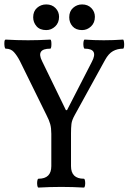

<svg xmlns="http://www.w3.org/2000/svg" viewBox="-31 -845 582 868"><path d="M143 3Q139 3 137.5 -7Q136 -17 137.5 -27Q139 -37 143 -37Q201 -37 201 -94V-240Q201 -266 196 -284Q191 -302 179 -325L59 -569Q46 -594 32 -609.5Q18 -625 -5 -625Q-9 -625 -10.5 -635.5Q-12 -646 -11 -656Q-10 -666 -5 -666Q45 -663 96 -663Q146 -663 196 -666Q200 -666 201 -656Q202 -646 201 -635.5Q200 -625 196 -625Q131 -625 159 -569L267 -347H272L384 -565Q416 -625 352 -625Q348 -625 346.5 -635.5Q345 -646 346.5 -656Q348 -666 352 -666Q395 -663 438 -663Q480 -663 525 -666Q528 -666 529.5 -656Q531 -646 530 -635.5Q529 -625 525 -625Q500 -625 480 -614Q460 -603 444 -574L307 -325Q294 -302 292 -284.5Q290 -267 290 -242V-94Q290 -37 348 -37Q352 -37 353.5 -27Q355 -17 353.5 -7Q352 3 348 3Q298 0 246 0Q195 0 143 3ZM340 -709Q312 -709 297 -726Q282 -743 282 -767Q282 -794 299.5 -809.5Q317 -825 340 -825Q366 -825 382 -808.5Q398 -792 398 -769Q398 -742 380.5 -725.5Q363 -709 340 -709ZM178 -709Q149 -709 134 -726.5Q119 -744 119 -767Q119 -794 136.5 -809.5Q154 -825 178 -825Q204 -825 220 -808.5Q236 -792 236 -769Q236 -742 218.5 -725.5Q201 -709 178 -709Z"/></svg>

Font: Junicode Two Beta Condensed Medium
Style: Regular
Weight: 500
Width: 3
Designer: Peter S. Baker
Foundry: Briery Creek Software
Version: Version 1.053; ttfautohint (v1.8.4)